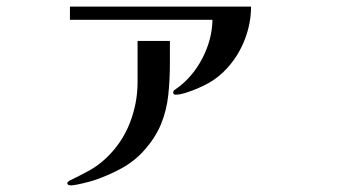

<svg xmlns="http://www.w3.org/2000/svg" viewBox="-20 -504 1040 582"><path d="M495 -312V-380H397V-255Q397 -191 373.5 -131Q350 -71 303 -26Q278 -2 249.5 13.5Q221 29 190 44Q184 48 184 51Q184 55 187.5 56.5Q191 58 195 58Q201 58 216 55Q231 52 246 48Q261 44 267 42Q308 28 347 7Q386 -14 415 -46Q451 -86 468 -127.5Q485 -169 490 -215Q495 -261 495 -312ZM741 -484H192V-444H624Q623 -384 593 -326.5Q563 -269 513 -234Q511 -233 508 -230.5Q505 -228 505 -224Q505 -217 512 -217Q520 -217 527 -218.5Q534 -220 541 -222Q579 -234 611 -251.5Q643 -269 670 -299Q704 -337 722.5 -385.5Q741 -434 741 -484Z"/></svg>

Font: UoqMunThenKhung
Style: Regular
Weight: 400
Designer: Font-Kai, 金井和夫, 宇文滿月
Foundry: Kazuo Kanai, Moonlit Owen
Version: Version 1.197